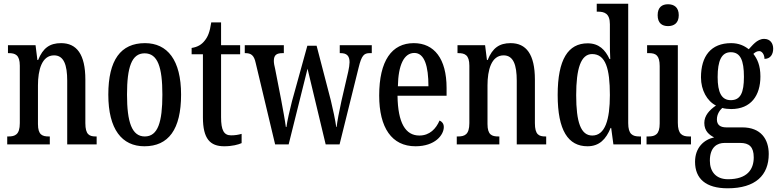

<svg xmlns="http://www.w3.org/2000/svg" viewBox="-20 -780 4202 1037"><path d="M19 0H249V-43H244C209 -43 185 -51 185 -110V-319C185 -402 206 -481 272 -481C325 -481 343 -429 343 -344V0H502V-43H498C463 -43 441 -52 441 -115V-350C441 -487 394 -547 310 -547C249 -547 212 -521 186 -456H182L172 -536H23V-493H27C62 -493 87 -484 87 -425V-115C87 -52 61 -43 25 -43H19Z M760 10C890 10 958 -81 958 -269C958 -456 884 -547 763 -547C632 -547 565 -456 565 -269C565 -81 639 10 760 10ZM762 -43C692 -43 666 -121 666 -269C666 -417 691 -492 761 -492C832 -492 857 -417 857 -269C857 -121 833 -43 762 -43Z M1191 10C1235 10 1267 1 1285 -7V-57C1267 -52 1250 -49 1228 -49C1189 -49 1174 -77 1174 -147V-487H1277V-536H1174V-659H1121C1113 -605 1102 -581 1086 -561C1070 -540 1048 -526 1015 -521V-487H1076V-146C1076 -30 1115 10 1191 10Z M1361 -440 1466 0H1539L1641 -409L1739 0H1814L1917 -415C1933 -481 1946 -493 1977 -493H1988V-536H1815V-493H1820C1853 -493 1868 -478 1868 -444C1868 -433 1865 -411 1861 -394L1824 -234C1811 -176 1802 -126 1798 -94H1796C1792 -126 1777 -197 1767 -237L1690 -533H1640L1557 -233C1546 -190 1531 -126 1527 -94H1524C1520 -126 1507 -196 1498 -244L1466 -408C1462 -423 1459 -440 1459 -451C1459 -484 1475 -493 1507 -493H1513V-536H1302V-493H1304C1335 -493 1352 -483 1361 -440Z M2224 10C2330 10 2377 -51 2377 -94C2377 -113 2366 -124 2354 -129C2335 -85 2301 -48 2245 -48C2170 -48 2129 -116 2127 -263H2392V-305C2392 -463 2325 -547 2215 -547C2096 -547 2028 -452 2028 -264C2028 -90 2096 10 2224 10ZM2294 -314H2129C2131 -429 2162 -494 2218 -494C2273 -494 2294 -422 2294 -314Z M2447 0H2677V-43H2672C2637 -43 2613 -51 2613 -110V-319C2613 -402 2634 -481 2700 -481C2753 -481 2771 -429 2771 -344V0H2930V-43H2926C2891 -43 2869 -52 2869 -115V-350C2869 -487 2822 -547 2738 -547C2677 -547 2640 -521 2614 -456H2610L2600 -536H2451V-493H2455C2490 -493 2515 -484 2515 -425V-115C2515 -52 2489 -43 2453 -43H2447Z M3153 10C3217 10 3253 -28 3278 -89H3281L3293 0H3442V-43H3434C3396 -43 3373 -55 3373 -115V-760H3203V-717H3209C3244 -717 3274 -708 3274 -649V-567C3274 -530 3274 -492 3276 -461H3272C3249 -511 3215 -546 3154 -546C3049 -546 2992 -460 2992 -267C2992 -75 3049 10 3153 10ZM3179 -48C3117 -48 3092 -120 3092 -266C3092 -409 3117 -488 3178 -488C3251 -488 3274 -409 3274 -267C3274 -133 3248 -48 3179 -48Z M3588 -639C3620 -639 3646 -655 3646 -698C3646 -741 3620 -757 3588 -757C3556 -757 3532 -741 3532 -698C3532 -655 3556 -639 3588 -639ZM3472 0H3712V-43H3702C3665 -43 3641 -55 3641 -117V-536H3475V-493H3486C3522 -493 3543 -481 3543 -423V-113C3543 -54 3519 -43 3482 -43H3472Z M3910 237C4061 237 4132 166 4132 52C4132 -28 4090 -92 3989 -92H3903C3872 -92 3852 -104 3852 -135C3852 -164 3868 -185 3881 -197C3892 -193 3916 -191 3929 -191C4036 -191 4087 -264 4087 -367C4087 -427 4070 -462 4049 -489C4058 -497 4067 -504 4081 -504C4095 -504 4109 -486 4109 -462C4142 -462 4156 -488 4156 -517C4156 -546 4140 -570 4107 -570C4068 -570 4042 -532 4024 -514C4000 -533 3970 -547 3929 -547C3820 -547 3766 -477 3766 -362C3766 -293 3799 -234 3847 -210C3812 -186 3784 -156 3784 -116C3784 -72 3811 -51 3837 -38C3782 -26 3734 17 3734 94C3734 185 3792 237 3910 237ZM3927 -239C3877 -239 3856 -281 3856 -364C3856 -452 3877 -498 3927 -498C3979 -498 3998 -454 3998 -365C3998 -280 3980 -239 3927 -239ZM3912 188C3846 188 3814 146 3814 88C3814 13 3855 -8 3893 -8H3978C4026 -8 4051 13 4051 70C4051 136 4015 188 3912 188Z"/></svg>

Font: Noto Serif Tamil ExtraCondensed Medium
Style: Italic
Weight: 500
Width: 2
Italic angle: -12°
Designer: Indian Type Foundry, Tom Grace, and the Monotype Design Team
Foundry: Monotype Imaging Inc.
Version: Version 2.003